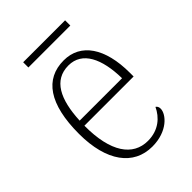

<svg xmlns="http://www.w3.org/2000/svg" viewBox="-200 -757 858 858"><g transform="rotate(-45 229.5 -327.5)"><path d="M106 -632H371V-665H106ZM248 10C344 10 394 -49 394 -84C394 -96 389 -102 383 -106C362 -61 320 -22 252 -22C158 -22 98 -104 99 -271H410V-294C410 -451 347 -543 240 -543C122 -543 56 -451 56 -262C56 -88 130 10 248 10ZM368 -302H100C106 -431 146 -512 239 -512C326 -512 366 -427 368 -302Z"/></g></svg>

Font: Noto Serif Sinhala SemiCondensed ExtraLight
Style: Regular
Weight: 200
Width: 4
Designer: Jelle Bosma - Monotype Design Team
Foundry: Monotype Imaging Inc.
Version: Version 2.007